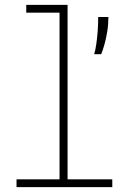

<svg xmlns="http://www.w3.org/2000/svg" viewBox="-20 -770 540 790"><path d="M48 0V-32H225V-718H88V-750H258V-32H442V0ZM367.5 -547Q372.5 -563.5 376 -587.2Q379.5 -611 381.8 -639.8Q384 -668.5 384 -700H426Q426 -668.5 421.2 -639.8Q416.5 -611 409.8 -587.2Q403 -563.5 396.5 -547Z"/></svg>

Font: Trispace Thin Thin
Style: Regular
Weight: 250
Version: Version 1.210